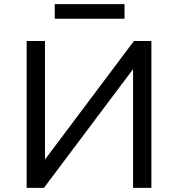

<svg xmlns="http://www.w3.org/2000/svg" viewBox="-20 -902 855 922"><path d="M108 0V-705H196V-136L623 -705H707V0H619V-570L191 0ZM243 -812V-882H578V-812Z"/></svg>

Font: Nunito Sans 7pt
Style: Regular
Weight: 400
Designer: Vernon Adams
Foundry: Vernon Adams
Version: Version 3.101;gftools[0.9.27]